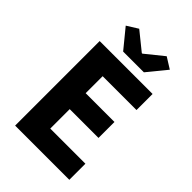

<svg xmlns="http://www.w3.org/2000/svg" viewBox="-249 -949 1047 1047"><g transform="rotate(45 274.0 -426.0)"><path d="M77 0V-652H485V-528H224V-397H446V-274H224V-124H495V0ZM208 -702 118 -812 182 -852 286 -768H290L394 -852L458 -812L368 -702Z"/></g></svg>

Font: Giro Regular
Style: Bold
Weight: 700
Designer: Paul D. Hunt
Foundry: Adobe Systems Incorporated
Version: Version 1.000;PS 1.0;hotconv 1.0.88;makeotf.lib2.5.647800